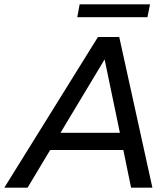

<svg xmlns="http://www.w3.org/2000/svg" viewBox="-74 -872 780 892"><path d="M623 -852H296L285 -792H611ZM535 0H634L480 -700H381L-54 0H54L159 -175H499ZM207 -255 412 -596 483 -255Z"/></svg>

Font: AWKNG-Font Medium
Style: Italic
Weight: 500
Italic angle: -11.3°
Designer: Awakening Church
Foundry: Awakening Church
Version: Version 1.700;PS 001.700;hotconv 1.0.88;makeotf.lib2.5.64775